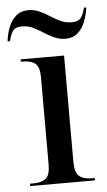

<svg xmlns="http://www.w3.org/2000/svg" viewBox="-76 -775 450 810"><g transform="rotate(-5 148.5 -370.0)"><path d="M19 0V-10H32Q69 -10 86.5 -25Q104 -40 104 -84V-453Q104 -496 86.5 -511Q69 -526 33 -526H25V-536H209V-86Q209 -41 227 -25.5Q245 -10 281 -10H293V0ZM222 -606Q197 -606 175 -616Q153 -626 132 -639.5Q111 -653 89.5 -663.5Q68 -674 43 -674Q13 -674 2.5 -657Q-8 -640 -13 -616H-23Q-20 -648 -8.5 -676.5Q3 -705 23.5 -722.5Q44 -740 75 -740Q100 -740 122 -730Q144 -720 164.5 -706.5Q185 -693 207 -683Q229 -673 253 -673Q283 -673 294 -689.5Q305 -706 310 -730H320Q316 -699 305 -670.5Q294 -642 273.5 -624Q253 -606 222 -606Z"/></g></svg>

Font: Noto Serif Display SemiCondensed Medium
Style: Regular
Weight: 500
Width: 4
Designer: Monotype Design Team
Foundry: Monotype Imaging Inc.
Version: Version 2.009